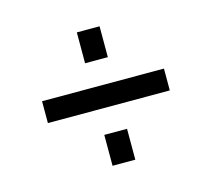

<svg xmlns="http://www.w3.org/2000/svg" viewBox="-72 -593 678 613"><g transform="rotate(-15 266.5 -286.5)"><path d="M229 -404.8V-506.8H304.2V-404.8ZM64.9 -251V-323.2H467.8V-251ZM229 -65.9V-168H304.2V-65.9Z"/></g></svg>

Font: Rawline Medium
Style: Regular
Weight: 500
Designer: Matt McInerney, Pablo Impallari, Rodrigo Fuenzalida
Foundry: Matt McInerney, Pablo Impallari, Rodrigo Fuenzalida
Version: Version 4.020;PS 004.020;hotconv 1.0.88;makeotf.lib2.5.64775